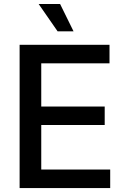

<svg xmlns="http://www.w3.org/2000/svg" viewBox="-20 -955 643 975"><path d="M79.6 0V-727.5H536.1V-633.3H189.5V-414.1H511.7V-320.3H189.5V-94.2H539.6V0ZM272.5 -795.9 176.3 -934.6H285.2L353.5 -795.9Z"/></svg>

Font: Inter V
Style: Weight 500 Optical size 14.0
Weight: 500
Designer: Rasmus Andersson
Foundry: rsms
Version: Version 4.000;git-4fc901f